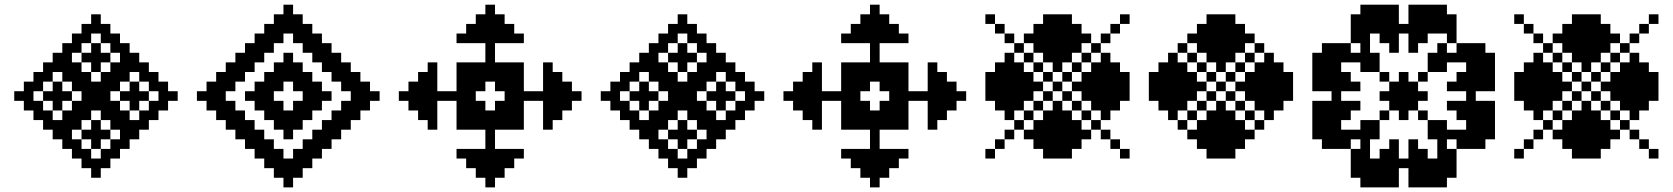

<svg xmlns="http://www.w3.org/2000/svg" viewBox="-20 -812 7248 832"><path d="M41.7 -416.7H83.3V-375H41.7ZM83.3 -458.3H125V-416.7H83.3ZM83.3 -416.7H125V-375H83.3ZM83.3 -375H125V-333.3H83.3ZM125 -500H166.7V-458.3H125ZM125 -458.3H166.7V-416.7H125ZM125 -375H166.7V-333.3H125ZM125 -333.3H166.7V-291.7H125ZM166.7 -541.7H208.3V-500H166.7ZM166.7 -500H208.3V-458.3H166.7ZM166.7 -416.7H208.3V-375H166.7ZM166.7 -333.3H208.3V-291.7H166.7ZM166.7 -291.7H208.3V-250H166.7ZM208.3 -583.3H250V-541.7H208.3ZM208.3 -541.7H250V-500H208.3ZM208.3 -458.3H250V-416.7H208.3ZM208.3 -375H250V-333.3H208.3ZM208.3 -291.7H250V-250H208.3ZM208.3 -250H250V-208.3H208.3ZM208.3 -416.7H250V-375H208.3ZM250 -625H291.7V-583.3H250ZM250 -583.3H291.7V-541.7H250ZM250 -500H291.7V-458.3H250ZM250 -250H291.7V-208.3H250ZM250 -208.3H291.7V-166.7H250ZM250 -416.7H291.7V-375H250ZM291.7 -666.7H333.3V-625H291.7ZM291.7 -625H333.3V-583.3H291.7ZM291.7 -541.7H333.3V-500H291.7ZM291.7 -458.3H333.3V-416.7H291.7ZM291.7 -375H333.3V-333.3H291.7ZM291.7 -291.7H333.3V-250H291.7ZM291.7 -208.3H333.3V-166.7H291.7ZM291.7 -166.7H333.3V-125H291.7ZM333.3 -708.3H375V-666.7H333.3ZM333.3 -666.7H375V-625H333.3ZM333.3 -583.3H375V-541.7H333.3ZM333.3 -416.7H375V-375H333.3ZM333.3 -333.3H375V-291.7H333.3ZM333.3 -250H375V-208.3H333.3ZM333.3 -166.7H375V-125H333.3ZM333.3 -125H375V-83.3H333.3ZM333.3 -500H375V-458.3H333.3ZM375 -750H416.7V-708.3H375ZM375 -708.3H416.7V-666.7H375ZM375 -625H416.7V-583.3H375ZM375 -541.7H416.7V-500H375ZM375 -458.3H416.7V-416.7H375ZM375 -375H416.7V-333.3H375ZM375 -291.7H416.7V-250H375ZM375 -208.3H416.7V-166.7H375ZM375 -125H416.7V-83.3H375ZM375 -83.3H416.7V-41.7H375ZM416.7 -666.7H458.3V-625H416.7ZM416.7 -583.3H458.3V-541.7H416.7ZM416.7 -500H458.3V-458.3H416.7ZM416.7 -458.3H458.3V-416.7H416.7ZM416.7 -416.7H458.3V-375H416.7ZM416.7 -375H458.3V-333.3H416.7ZM416.7 -333.3H458.3V-291.7H416.7ZM416.7 -250H458.3V-208.3H416.7ZM416.7 -166.7H458.3V-125H416.7ZM458.3 -666.7H500V-625H458.3ZM458.3 -625H500V-583.3H458.3ZM458.3 -541.7H500V-500H458.3ZM458.3 -458.3H500V-416.7H458.3ZM458.3 -375H500V-333.3H458.3ZM458.3 -291.7H500V-250H458.3ZM458.3 -208.3H500V-166.7H458.3ZM458.3 -166.7H500V-125H458.3ZM500 -625H541.7V-583.3H500ZM500 -583.3H541.7V-541.7H500ZM541.7 -541.7H583.3V-500H541.7ZM583.3 -541.7H625V-500H583.3ZM500 -500H541.7V-458.3H500ZM583.3 -500H625V-458.3H583.3ZM666.7 -458.3H708.3V-416.7H666.7ZM625 -458.3H666.7V-416.7H625ZM541.7 -458.3H583.3V-416.7H541.7ZM500 -416.7H541.7V-375H500ZM500 -333.3H541.7V-291.7H500ZM500 -250H541.7V-208.3H500ZM541.7 -375H583.3V-333.3H541.7ZM541.7 -291.7H583.3V-250H541.7ZM583.3 -416.7H625V-375H583.3ZM583.3 -333.3H625V-291.7H583.3ZM583.3 -291.7H625V-250H583.3ZM625 -375H666.7V-333.3H625ZM666.7 -416.7H708.3V-375H666.7ZM250 -541.7H291.7V-500H250ZM291.7 -500H333.3V-458.3H291.7ZM333.3 -458.3H375V-416.7H333.3ZM333.3 -375H375V-333.3H333.3ZM375 -416.7H416.7V-375H375ZM291.7 -333.3H333.3V-291.7H291.7ZM250 -291.7H291.7V-250H250ZM250 -333.3H291.7V-291.7H250ZM375 -583.3H416.7V-541.7H375ZM458.3 -500H500V-458.3H458.3ZM500 -541.7H541.7V-500H500ZM541.7 -583.3H583.3V-541.7H541.7ZM416.7 -708.3H458.3V-666.7H416.7ZM375 -250H416.7V-208.3H375ZM458.3 -333.3H500V-291.7H458.3ZM500 -291.7H541.7V-250H500ZM500 -208.3H541.7V-166.7H500ZM416.7 -125H458.3V-83.3H416.7ZM625 -333.3H666.7V-291.7H625ZM541.7 -416.7H583.3V-375H541.7ZM625 -500H666.7V-458.3H625ZM541.7 -250H583.3V-208.3H541.7ZM666.7 -375H708.3V-333.3H666.7ZM708.3 -416.7H750V-375H708.3Z M1041.7 -416.7H1083.3V-375H1041.7ZM1083.3 -458.3H1125V-416.7H1083.3ZM1125 -500H1166.7V-458.3H1125ZM1166.7 -541.7H1208.3V-500H1166.7ZM1208.3 -583.3H1250V-541.7H1208.3ZM1250 -541.7H1291.7V-500H1250ZM1291.7 -500H1333.3V-458.3H1291.7ZM1333.3 -458.3H1375V-416.7H1333.3ZM1375 -416.7H1416.7V-375H1375ZM1333.3 -375H1375V-333.3H1333.3ZM1291.7 -333.3H1333.3V-291.7H1291.7ZM1250 -291.7H1291.7V-250H1250ZM1208.3 -250H1250V-208.3H1208.3ZM1166.7 -291.7H1208.3V-250H1166.7ZM1125 -333.3H1166.7V-291.7H1125ZM1083.3 -375H1125V-333.3H1083.3ZM833.3 -416.7H875V-375H833.3ZM875 -458.3H916.7V-416.7H875ZM916.7 -500H958.3V-458.3H916.7ZM916.7 -333.3H958.3V-291.7H916.7ZM875 -375H916.7V-333.3H875ZM958.3 -541.7H1000V-500H958.3ZM1000 -583.3H1041.7V-541.7H1000ZM1041.7 -625H1083.3V-583.3H1041.7ZM1083.3 -666.7H1125V-625H1083.3ZM1125 -708.3H1166.7V-666.7H1125ZM1166.7 -750H1208.3V-708.3H1166.7ZM1208.3 -791.7H1250V-750H1208.3ZM958.3 -291.7H1000V-250H958.3ZM1000 -250H1041.7V-208.3H1000ZM1041.7 -208.3H1083.3V-166.7H1041.7ZM1083.3 -166.7H1125V-125H1083.3ZM1125 -125H1166.7V-83.3H1125ZM1166.7 -83.3H1208.3V-41.7H1166.7ZM1208.3 -41.7H1250V0H1208.3ZM1250 -83.3H1291.7V-41.7H1250ZM1291.7 -125H1333.3V-83.3H1291.7ZM1333.3 -166.7H1375V-125H1333.3ZM1375 -208.3H1416.7V-166.7H1375ZM1416.7 -250H1458.3V-208.3H1416.7ZM1458.3 -291.7H1500V-250H1458.3ZM1500 -333.3H1541.7V-291.7H1500ZM1541.7 -375H1583.3V-333.3H1541.7ZM1583.3 -416.7H1625V-375H1583.3ZM1458.3 -541.7H1500V-500H1458.3ZM1500 -500H1541.7V-458.3H1500ZM1541.7 -458.3H1583.3V-416.7H1541.7ZM1416.7 -583.3H1458.3V-541.7H1416.7ZM1375 -625H1416.7V-583.3H1375ZM1333.3 -666.7H1375V-625H1333.3ZM1291.7 -708.3H1333.3V-666.7H1291.7ZM1250 -750H1291.7V-708.3H1250ZM875 -416.7H916.7V-375H875ZM916.7 -375H958.3V-333.3H916.7ZM958.3 -333.3H1000V-291.7H958.3ZM1000 -291.7H1041.7V-250H1000ZM1041.7 -250H1083.3V-208.3H1041.7ZM1083.3 -208.3H1125V-166.7H1083.3ZM1125 -166.7H1166.7V-125H1125ZM1166.7 -125H1208.3V-83.3H1166.7ZM1208.3 -83.3H1250V-41.7H1208.3ZM1250 -125H1291.7V-83.3H1250ZM1291.7 -166.7H1333.3V-125H1291.7ZM1333.3 -208.3H1375V-166.7H1333.3ZM1375 -250H1416.7V-208.3H1375ZM1416.7 -291.7H1458.3V-250H1416.7ZM1458.3 -333.3H1500V-291.7H1458.3ZM1500 -375H1541.7V-333.3H1500ZM1541.7 -416.7H1583.3V-375H1541.7ZM1500 -458.3H1541.7V-416.7H1500ZM1458.3 -500H1500V-458.3H1458.3ZM1416.7 -541.7H1458.3V-500H1416.7ZM1375 -583.3H1416.7V-541.7H1375ZM1333.3 -625H1375V-583.3H1333.3ZM1291.7 -666.7H1333.3V-625H1291.7ZM1250 -708.3H1291.7V-666.7H1250ZM1208.3 -750H1250V-708.3H1208.3ZM1166.7 -708.3H1208.3V-666.7H1166.7ZM1125 -666.7H1166.7V-625H1125ZM1083.3 -625H1125V-583.3H1083.3ZM1041.7 -583.3H1083.3V-541.7H1041.7ZM1000 -541.7H1041.7V-500H1000ZM958.3 -500H1000V-458.3H958.3ZM916.7 -458.3H958.3V-416.7H916.7ZM1083.3 -416.7H1125V-375H1083.3ZM1125 -458.3H1166.7V-416.7H1125ZM1166.7 -500H1208.3V-458.3H1166.7ZM1208.3 -541.7H1250V-500H1208.3ZM1250 -500H1291.7V-458.3H1250ZM1291.7 -458.3H1333.3V-416.7H1291.7ZM1333.3 -416.7H1375V-375H1333.3ZM1291.7 -375H1333.3V-333.3H1291.7ZM1250 -333.3H1291.7V-291.7H1250ZM1208.3 -291.7H1250V-250H1208.3ZM1166.7 -333.3H1208.3V-291.7H1166.7ZM1125 -375H1166.7V-333.3H1125ZM1125 -416.7H1166.7V-375H1125ZM1166.7 -458.3H1208.3V-416.7H1166.7ZM1208.3 -500H1250V-458.3H1208.3ZM1250 -458.3H1291.7V-416.7H1250ZM1291.7 -416.7H1333.3V-375H1291.7ZM1250 -375H1291.7V-333.3H1250ZM1208.3 -333.3H1250V-291.7H1208.3ZM1166.7 -375H1208.3V-333.3H1166.7ZM1208.3 -125H1250V-83.3H1208.3ZM1166.7 -166.7H1208.3V-125H1166.7ZM1125 -208.3H1166.7V-166.7H1125ZM1083.3 -250H1125V-208.3H1083.3ZM1041.7 -291.7H1083.3V-250H1041.7ZM1000 -333.3H1041.7V-291.7H1000ZM958.3 -375H1000V-333.3H958.3ZM916.7 -416.7H958.3V-375H916.7ZM958.3 -458.3H1000V-416.7H958.3ZM1000 -500H1041.7V-458.3H1000ZM1041.7 -541.7H1083.3V-500H1041.7ZM1083.3 -583.3H1125V-541.7H1083.3ZM1125 -625H1166.7V-583.3H1125ZM1166.7 -666.7H1208.3V-625H1166.7ZM1208.3 -708.3H1250V-666.7H1208.3ZM1250 -666.7H1291.7V-625H1250ZM1291.7 -625H1333.3V-583.3H1291.7ZM1333.3 -583.3H1375V-541.7H1333.3ZM1375 -541.7H1416.7V-500H1375ZM1416.7 -500H1458.3V-458.3H1416.7ZM1458.3 -458.3H1500V-416.7H1458.3ZM1500 -416.7H1541.7V-375H1500ZM1458.3 -375H1500V-333.3H1458.3ZM1416.7 -333.3H1458.3V-291.7H1416.7ZM1375 -291.7H1416.7V-250H1375ZM1333.3 -250H1375V-208.3H1333.3ZM1291.7 -208.3H1333.3V-166.7H1291.7ZM1250 -166.7H1291.7V-125H1250Z M1708.3 -416.7H1750V-375H1708.3ZM1750 -458.3H1791.7V-416.7H1750ZM1750 -416.7H1791.7V-375H1750ZM1750 -375H1791.7V-333.3H1750ZM1791.7 -500H1833.3V-458.3H1791.7ZM1791.7 -458.3H1833.3V-416.7H1791.7ZM1791.7 -416.7H1833.3V-375H1791.7ZM1791.7 -375H1833.3V-333.3H1791.7ZM1791.7 -333.3H1833.3V-291.7H1791.7ZM1833.3 -541.7H1875V-500H1833.3ZM1833.3 -458.3H1875V-416.7H1833.3ZM1833.3 -416.7H1875V-375H1833.3ZM1833.3 -375H1875V-333.3H1833.3ZM1833.3 -333.3H1875V-291.7H1833.3ZM1833.3 -291.7H1875V-250H1833.3ZM1833.3 -500H1875V-458.3H1833.3ZM1875 -416.7H1916.7V-375H1875ZM1916.7 -416.7H1958.3V-375H1916.7ZM1958.3 -416.7H2000V-375H1958.3ZM1958.3 -458.3H2000V-416.7H1958.3ZM1958.3 -500H2000V-458.3H1958.3ZM1958.3 -541.7H2000V-500H1958.3ZM2000 -541.7H2041.7V-500H2000ZM2041.7 -541.7H2083.3V-500H2041.7ZM2083.3 -541.7H2125V-500H2083.3ZM2125 -541.7H2166.7V-500H2125ZM2166.7 -541.7H2208.3V-500H2166.7ZM1958.3 -375H2000V-333.3H1958.3ZM1958.3 -333.3H2000V-291.7H1958.3ZM1958.3 -291.7H2000V-250H1958.3ZM2000 -291.7H2041.7V-250H2000ZM2041.7 -291.7H2083.3V-250H2041.7ZM2083.3 -291.7H2125V-250H2083.3ZM2125 -291.7H2166.7V-250H2125ZM2166.7 -291.7H2208.3V-250H2166.7ZM2208.3 -291.7H2250V-250H2208.3ZM2208.3 -333.3H2250V-291.7H2208.3ZM2166.7 -375H2208.3V-333.3H2166.7ZM2166.7 -416.7H2208.3V-375H2166.7ZM2166.7 -458.3H2208.3V-416.7H2166.7ZM2166.7 -500H2208.3V-458.3H2166.7ZM2208.3 -541.7H2250V-500H2208.3ZM2208.3 -500H2250V-458.3H2208.3ZM2208.3 -458.3H2250V-416.7H2208.3ZM2208.3 -416.7H2250V-375H2208.3ZM2208.3 -375H2250V-333.3H2208.3ZM2166.7 -333.3H2208.3V-291.7H2166.7ZM2125 -333.3H2166.7V-291.7H2125ZM2083.3 -333.3H2125V-291.7H2083.3ZM2041.7 -333.3H2083.3V-291.7H2041.7ZM2000 -333.3H2041.7V-291.7H2000ZM2000 -375H2041.7V-333.3H2000ZM2000 -416.7H2041.7V-375H2000ZM2000 -500H2041.7V-458.3H2000ZM2041.7 -500H2083.3V-458.3H2041.7ZM2083.3 -500H2125V-458.3H2083.3ZM2125 -500H2166.7V-458.3H2125ZM2125 -458.3H2166.7V-416.7H2125ZM2000 -458.3H2041.7V-416.7H2000ZM2041.7 -458.3H2083.3V-416.7H2041.7ZM2041.7 -375H2083.3V-333.3H2041.7ZM2125 -375H2166.7V-333.3H2125ZM2500 -416.7V-375H2458.3V-416.7ZM2458.3 -458.3V-416.7H2416.7V-458.3ZM2458.3 -416.7V-375H2416.7V-416.7ZM2458.3 -375V-333.3H2416.7V-375ZM2416.7 -500V-458.3H2375V-500ZM2416.7 -458.3V-416.7H2375V-458.3ZM2416.7 -416.7V-375H2375V-416.7ZM2416.7 -375V-333.3H2375V-375ZM2416.7 -333.3V-291.7H2375V-333.3ZM2375 -541.7V-500H2333.3V-541.7ZM2375 -458.3V-416.7H2333.3V-458.3ZM2375 -416.7V-375H2333.3V-416.7ZM2375 -375V-333.3H2333.3V-375ZM2375 -333.3V-291.7H2333.3V-333.3ZM2375 -291.7V-250H2333.3V-291.7ZM2375 -500V-458.3H2333.3V-500ZM2333.3 -416.7V-375H2291.7V-416.7ZM2291.7 -416.7V-375H2250V-416.7ZM2125 0H2083.3V-41.7H2125ZM2166.7 -41.7H2125V-83.3H2166.7ZM2125 -41.7H2083.3V-83.3H2125ZM2083.3 -41.7H2041.7V-83.3H2083.3ZM2208.3 -83.3H2166.7V-125H2208.3ZM2166.7 -83.3H2125V-125H2166.7ZM2125 -83.3H2083.3V-125H2125ZM2083.3 -83.3H2041.7V-125H2083.3ZM2041.7 -83.3H2000V-125H2041.7ZM2250 -125H2208.3V-166.7H2250ZM2166.7 -125H2125V-166.7H2166.7ZM2125 -125H2083.3V-166.7H2125ZM2083.3 -125H2041.7V-166.7H2083.3ZM2041.7 -125H2000V-166.7H2041.7ZM2000 -125H1958.3V-166.7H2000ZM2208.3 -125H2166.7V-166.7H2208.3ZM2125 -166.7H2083.3V-208.3H2125ZM2125 -208.3H2083.3V-250H2125ZM2125 -791.7V-750H2083.3V-791.7ZM2166.7 -750V-708.3H2125V-750ZM2125 -750V-708.3H2083.3V-750ZM2083.3 -750V-708.3H2041.7V-750ZM2208.3 -708.3V-666.7H2166.7V-708.3ZM2166.7 -708.3V-666.7H2125V-708.3ZM2125 -708.3V-666.7H2083.3V-708.3ZM2083.3 -708.3V-666.7H2041.7V-708.3ZM2041.7 -708.3V-666.7H2000V-708.3ZM2250 -666.7V-625H2208.3V-666.7ZM2166.7 -666.7V-625H2125V-666.7ZM2125 -666.7V-625H2083.3V-666.7ZM2083.3 -666.7V-625H2041.7V-666.7ZM2041.7 -666.7V-625H2000V-666.7ZM2000 -666.7V-625H1958.3V-666.7ZM2208.3 -666.7V-625H2166.7V-666.7ZM2125 -625V-583.3H2083.3V-625ZM2125 -583.3V-541.7H2083.3V-583.3Z M2583.3 -416.7H2625V-375H2583.3ZM2625 -458.3H2666.7V-416.7H2625ZM2625 -416.7H2666.7V-375H2625ZM2625 -375H2666.7V-333.3H2625ZM2666.7 -500H2708.3V-458.3H2666.7ZM2666.7 -458.3H2708.3V-416.7H2666.7ZM2666.7 -375H2708.3V-333.3H2666.7ZM2666.7 -333.3H2708.3V-291.7H2666.7ZM2708.3 -541.7H2750V-500H2708.3ZM2708.3 -500H2750V-458.3H2708.3ZM2708.3 -416.7H2750V-375H2708.3ZM2708.3 -333.3H2750V-291.7H2708.3ZM2708.3 -291.7H2750V-250H2708.3ZM2750 -583.3H2791.7V-541.7H2750ZM2750 -541.7H2791.7V-500H2750ZM2750 -458.3H2791.7V-416.7H2750ZM2750 -375H2791.7V-333.3H2750ZM2750 -291.7H2791.7V-250H2750ZM2750 -250H2791.7V-208.3H2750ZM2750 -416.7H2791.7V-375H2750ZM2791.7 -625H2833.3V-583.3H2791.7ZM2791.7 -583.3H2833.3V-541.7H2791.7ZM2791.7 -500H2833.3V-458.3H2791.7ZM2791.7 -250H2833.3V-208.3H2791.7ZM2791.7 -208.3H2833.3V-166.7H2791.7ZM2791.7 -416.7H2833.3V-375H2791.7ZM2833.3 -666.7H2875V-625H2833.3ZM2833.3 -625H2875V-583.3H2833.3ZM2833.3 -541.7H2875V-500H2833.3ZM2833.3 -458.3H2875V-416.7H2833.3ZM2833.3 -375H2875V-333.3H2833.3ZM2833.3 -291.7H2875V-250H2833.3ZM2833.3 -208.3H2875V-166.7H2833.3ZM2833.3 -166.7H2875V-125H2833.3ZM2875 -708.3H2916.7V-666.7H2875ZM2875 -666.7H2916.7V-625H2875ZM2875 -583.3H2916.7V-541.7H2875ZM2875 -416.7H2916.7V-375H2875ZM2875 -333.3H2916.7V-291.7H2875ZM2875 -250H2916.7V-208.3H2875ZM2875 -166.7H2916.7V-125H2875ZM2875 -125H2916.7V-83.3H2875ZM2875 -500H2916.7V-458.3H2875ZM2916.7 -750H2958.3V-708.3H2916.7ZM2916.7 -708.3H2958.3V-666.7H2916.7ZM2916.7 -625H2958.3V-583.3H2916.7ZM2916.7 -541.7H2958.3V-500H2916.7ZM2916.7 -458.3H2958.3V-416.7H2916.7ZM2916.7 -375H2958.3V-333.3H2916.7ZM2916.7 -291.7H2958.3V-250H2916.7ZM2916.7 -208.3H2958.3V-166.7H2916.7ZM2916.7 -125H2958.3V-83.3H2916.7ZM2916.7 -83.3H2958.3V-41.7H2916.7ZM2958.3 -666.7H3000V-625H2958.3ZM2958.3 -583.3H3000V-541.7H2958.3ZM2958.3 -500H3000V-458.3H2958.3ZM2958.3 -458.3H3000V-416.7H2958.3ZM2958.3 -416.7H3000V-375H2958.3ZM2958.3 -375H3000V-333.3H2958.3ZM2958.3 -333.3H3000V-291.7H2958.3ZM2958.3 -250H3000V-208.3H2958.3ZM2958.3 -166.7H3000V-125H2958.3ZM3000 -666.7H3041.7V-625H3000ZM3000 -625H3041.7V-583.3H3000ZM3000 -541.7H3041.7V-500H3000ZM3000 -458.3H3041.7V-416.7H3000ZM3000 -375H3041.7V-333.3H3000ZM3000 -291.7H3041.7V-250H3000ZM3000 -208.3H3041.7V-166.7H3000ZM3000 -166.7H3041.7V-125H3000ZM3041.7 -625H3083.3V-583.3H3041.7ZM3041.7 -583.3H3083.3V-541.7H3041.7ZM3083.3 -541.7H3125V-500H3083.3ZM3125 -541.7H3166.7V-500H3125ZM3041.7 -500H3083.3V-458.3H3041.7ZM3125 -500H3166.7V-458.3H3125ZM3208.3 -458.3H3250V-416.7H3208.3ZM3166.7 -458.3H3208.3V-416.7H3166.7ZM3083.3 -458.3H3125V-416.7H3083.3ZM3041.7 -416.7H3083.3V-375H3041.7ZM3041.7 -333.3H3083.3V-291.7H3041.7ZM3041.7 -250H3083.3V-208.3H3041.7ZM3083.3 -375H3125V-333.3H3083.3ZM3083.3 -291.7H3125V-250H3083.3ZM3125 -416.7H3166.7V-375H3125ZM3125 -333.3H3166.7V-291.7H3125ZM3125 -291.7H3166.7V-250H3125ZM3166.7 -375H3208.3V-333.3H3166.7ZM3208.3 -416.7H3250V-375H3208.3ZM2791.7 -541.7H2833.3V-500H2791.7ZM2833.3 -500H2875V-458.3H2833.3ZM2875 -458.3H2916.7V-416.7H2875ZM2875 -375H2916.7V-333.3H2875ZM2916.7 -416.7H2958.3V-375H2916.7ZM2833.3 -333.3H2875V-291.7H2833.3ZM2791.7 -291.7H2833.3V-250H2791.7ZM2791.7 -333.3H2833.3V-291.7H2791.7ZM2916.7 -583.3H2958.3V-541.7H2916.7ZM3000 -500H3041.7V-458.3H3000ZM3041.7 -541.7H3083.3V-500H3041.7ZM3083.3 -583.3H3125V-541.7H3083.3ZM2958.3 -708.3H3000V-666.7H2958.3ZM2916.7 -250H2958.3V-208.3H2916.7ZM3000 -333.3H3041.7V-291.7H3000ZM3041.7 -291.7H3083.3V-250H3041.7ZM3041.7 -208.3H3083.3V-166.7H3041.7ZM2958.3 -125H3000V-83.3H2958.3ZM3166.7 -333.3H3208.3V-291.7H3166.7ZM3083.3 -416.7H3125V-375H3083.3ZM3166.7 -500H3208.3V-458.3H3166.7ZM3083.3 -250H3125V-208.3H3083.3ZM3208.3 -375H3250V-333.3H3208.3ZM3250 -416.7H3291.7V-375H3250Z M3375 -416.7H3416.7V-375H3375ZM3416.7 -458.3H3458.3V-416.7H3416.7ZM3416.7 -416.7H3458.3V-375H3416.7ZM3416.7 -375H3458.3V-333.3H3416.7ZM3458.3 -500H3500V-458.3H3458.3ZM3458.3 -458.3H3500V-416.7H3458.3ZM3458.3 -416.7H3500V-375H3458.3ZM3458.3 -375H3500V-333.3H3458.3ZM3458.3 -333.3H3500V-291.7H3458.3ZM3500 -541.7H3541.7V-500H3500ZM3500 -458.3H3541.7V-416.7H3500ZM3500 -416.7H3541.7V-375H3500ZM3500 -375H3541.7V-333.3H3500ZM3500 -333.3H3541.7V-291.7H3500ZM3500 -291.7H3541.7V-250H3500ZM3500 -500H3541.7V-458.3H3500ZM3541.7 -416.7H3583.3V-375H3541.7ZM3583.3 -416.7H3625V-375H3583.3ZM3625 -416.7H3666.7V-375H3625ZM3625 -458.3H3666.7V-416.7H3625ZM3625 -500H3666.7V-458.3H3625ZM3625 -541.7H3666.7V-500H3625ZM3666.7 -541.7H3708.3V-500H3666.7ZM3708.3 -541.7H3750V-500H3708.3ZM3750 -541.7H3791.7V-500H3750ZM3791.7 -541.7H3833.3V-500H3791.7ZM3833.3 -541.7H3875V-500H3833.3ZM3625 -375H3666.7V-333.3H3625ZM3625 -333.3H3666.7V-291.7H3625ZM3625 -291.7H3666.7V-250H3625ZM3666.7 -291.7H3708.3V-250H3666.7ZM3708.3 -291.7H3750V-250H3708.3ZM3750 -291.7H3791.7V-250H3750ZM3791.7 -291.7H3833.3V-250H3791.7ZM3833.3 -291.7H3875V-250H3833.3ZM3875 -291.7H3916.7V-250H3875ZM3875 -333.3H3916.7V-291.7H3875ZM3833.3 -375H3875V-333.3H3833.3ZM3833.3 -416.7H3875V-375H3833.3ZM3833.3 -458.3H3875V-416.7H3833.3ZM3833.3 -500H3875V-458.3H3833.3ZM3875 -541.7H3916.7V-500H3875ZM3875 -500H3916.7V-458.3H3875ZM3875 -458.3H3916.7V-416.7H3875ZM3875 -416.7H3916.7V-375H3875ZM3875 -375H3916.7V-333.3H3875ZM3833.3 -333.3H3875V-291.7H3833.3ZM3791.7 -333.3H3833.3V-291.7H3791.7ZM3750 -333.3H3791.7V-291.7H3750ZM3708.3 -333.3H3750V-291.7H3708.3ZM3666.7 -333.3H3708.3V-291.7H3666.7ZM3666.7 -375H3708.3V-333.3H3666.7ZM3666.7 -416.7H3708.3V-375H3666.7ZM3666.7 -500H3708.3V-458.3H3666.7ZM3708.3 -500H3750V-458.3H3708.3ZM3750 -500H3791.7V-458.3H3750ZM3791.7 -500H3833.3V-458.3H3791.7ZM3791.7 -458.3H3833.3V-416.7H3791.7ZM3666.7 -458.3H3708.3V-416.7H3666.7ZM3708.3 -458.3H3750V-416.7H3708.3ZM3708.3 -375H3750V-333.3H3708.3ZM3791.7 -375H3833.3V-333.3H3791.7ZM4166.7 -416.7V-375H4125V-416.7ZM4125 -458.3V-416.7H4083.3V-458.3ZM4125 -416.7V-375H4083.3V-416.7ZM4125 -375V-333.3H4083.3V-375ZM4083.3 -500V-458.3H4041.7V-500ZM4083.3 -458.3V-416.7H4041.7V-458.3ZM4083.3 -416.7V-375H4041.7V-416.7ZM4083.3 -375V-333.3H4041.7V-375ZM4083.3 -333.3V-291.7H4041.7V-333.3ZM4041.7 -541.7V-500H4000V-541.7ZM4041.7 -458.3V-416.7H4000V-458.3ZM4041.7 -416.7V-375H4000V-416.7ZM4041.7 -375V-333.3H4000V-375ZM4041.7 -333.3V-291.7H4000V-333.3ZM4041.7 -291.7V-250H4000V-291.7ZM4041.7 -500V-458.3H4000V-500ZM4000 -416.7V-375H3958.3V-416.7ZM3958.3 -416.7V-375H3916.7V-416.7ZM3791.7 0H3750V-41.7H3791.7ZM3833.3 -41.7H3791.7V-83.3H3833.3ZM3791.7 -41.7H3750V-83.3H3791.7ZM3750 -41.7H3708.3V-83.3H3750ZM3875 -83.3H3833.3V-125H3875ZM3833.3 -83.3H3791.7V-125H3833.3ZM3791.7 -83.3H3750V-125H3791.7ZM3750 -83.3H3708.3V-125H3750ZM3708.3 -83.3H3666.7V-125H3708.3ZM3916.7 -125H3875V-166.7H3916.7ZM3833.3 -125H3791.7V-166.7H3833.3ZM3791.7 -125H3750V-166.7H3791.7ZM3750 -125H3708.3V-166.7H3750ZM3708.3 -125H3666.7V-166.7H3708.3ZM3666.7 -125H3625V-166.7H3666.7ZM3875 -125H3833.3V-166.7H3875ZM3791.7 -166.7H3750V-208.3H3791.7ZM3791.7 -208.3H3750V-250H3791.7ZM3791.7 -791.7V-750H3750V-791.7ZM3833.3 -750V-708.3H3791.7V-750ZM3791.7 -750V-708.3H3750V-750ZM3750 -750V-708.3H3708.3V-750ZM3875 -708.3V-666.7H3833.3V-708.3ZM3833.3 -708.3V-666.7H3791.7V-708.3ZM3791.7 -708.3V-666.7H3750V-708.3ZM3750 -708.3V-666.7H3708.3V-708.3ZM3708.3 -708.3V-666.7H3666.7V-708.3ZM3916.7 -666.7V-625H3875V-666.7ZM3833.3 -666.7V-625H3791.7V-666.7ZM3791.7 -666.7V-625H3750V-666.7ZM3750 -666.7V-625H3708.3V-666.7ZM3708.3 -666.7V-625H3666.7V-666.7ZM3666.7 -666.7V-625H3625V-666.7ZM3875 -666.7V-625H3833.3V-666.7ZM3791.7 -625V-583.3H3750V-625ZM3791.7 -583.3V-541.7H3750V-583.3Z M4250 -500H4291.7V-458.3H4250ZM4250 -458.3H4291.7V-416.7H4250ZM4250 -416.7H4291.7V-375H4250ZM4291.7 -541.7H4333.3V-500H4291.7ZM4291.7 -500H4333.3V-458.3H4291.7ZM4291.7 -458.3H4333.3V-416.7H4291.7ZM4291.7 -416.7H4333.3V-375H4291.7ZM4291.7 -375H4333.3V-333.3H4291.7ZM4333.3 -541.7H4375V-500H4333.3ZM4333.3 -500H4375V-458.3H4333.3ZM4333.3 -458.3H4375V-416.7H4333.3ZM4333.3 -416.7H4375V-375H4333.3ZM4333.3 -333.3H4375V-291.7H4333.3ZM4375 -500H4416.7V-458.3H4375ZM4375 -458.3H4416.7V-416.7H4375ZM4375 -375H4416.7V-333.3H4375ZM4375 -291.7H4416.7V-250H4375ZM4416.7 -500H4458.3V-458.3H4416.7ZM4416.7 -333.3H4458.3V-291.7H4416.7ZM4416.7 -250H4458.3V-208.3H4416.7ZM4458.3 -708.3H4500V-666.7H4458.3ZM4458.3 -458.3H4500V-416.7H4458.3ZM4458.3 -375H4500V-333.3H4458.3ZM4458.3 -291.7H4500V-250H4458.3ZM4458.3 -250H4500V-208.3H4458.3ZM4458.3 -208.3H4500V-166.7H4458.3ZM4458.3 -666.7H4500V-625H4458.3ZM4500 -750H4541.7V-708.3H4500ZM4500 -708.3H4541.7V-666.7H4500ZM4500 -625H4541.7V-583.3H4500ZM4500 -416.7H4541.7V-375H4500ZM4500 -333.3H4541.7V-291.7H4500ZM4500 -291.7H4541.7V-250H4500ZM4500 -250H4541.7V-208.3H4500ZM4500 -208.3H4541.7V-166.7H4500ZM4500 -166.7H4541.7V-125H4500ZM4500 -666.7H4541.7V-625H4500ZM4541.7 -750H4583.3V-708.3H4541.7ZM4541.7 -708.3H4583.3V-666.7H4541.7ZM4541.7 -666.7H4583.3V-625H4541.7ZM4541.7 -625H4583.3V-583.3H4541.7ZM4541.7 -583.3H4583.3V-541.7H4541.7ZM4541.7 -458.3H4583.3V-416.7H4541.7ZM4541.7 -375H4583.3V-333.3H4541.7ZM4541.7 -333.3H4583.3V-291.7H4541.7ZM4541.7 -291.7H4583.3V-250H4541.7ZM4541.7 -250H4583.3V-208.3H4541.7ZM4541.7 -208.3H4583.3V-166.7H4541.7ZM4541.7 -166.7H4583.3V-125H4541.7ZM4416.7 -416.7H4458.3V-375H4416.7ZM4500 -500H4541.7V-458.3H4500ZM4541.7 -541.7H4583.3V-500H4541.7ZM4500 -583.3H4541.7V-541.7H4500ZM4458.3 -541.7H4500V-500H4458.3ZM4458.3 -625H4500V-583.3H4458.3ZM4416.7 -666.7H4458.3V-625H4416.7ZM4375 -541.7H4416.7V-500H4375ZM4416.7 -583.3H4458.3V-541.7H4416.7ZM4333.3 -583.3H4375V-541.7H4333.3ZM4375 -625H4416.7V-583.3H4375ZM4333.3 -375H4375V-333.3H4333.3ZM4375 -416.7H4416.7V-375H4375ZM4416.7 -458.3H4458.3V-416.7H4416.7ZM4583.3 -750H4625V-708.3H4583.3ZM4583.3 -708.3H4625V-666.7H4583.3ZM4583.3 -666.7H4625V-625H4583.3ZM4583.3 -625H4625V-583.3H4583.3ZM4583.3 -583.3H4625V-541.7H4583.3ZM4583.3 -500H4625V-458.3H4583.3ZM4583.3 -416.7H4625V-375H4583.3ZM4583.3 -333.3H4625V-291.7H4583.3ZM4583.3 -291.7H4625V-250H4583.3ZM4583.3 -250H4625V-208.3H4583.3ZM4583.3 -208.3H4625V-166.7H4583.3ZM4583.3 -166.7H4625V-125H4583.3ZM4625 -208.3H4666.7V-166.7H4625ZM4625 -250H4666.7V-208.3H4625ZM4625 -291.7H4666.7V-250H4625ZM4625 -375H4666.7V-333.3H4625ZM4666.7 -416.7H4708.3V-375H4666.7ZM4625 -458.3H4666.7V-416.7H4625ZM4625 -541.7H4666.7V-500H4625ZM4625 -625H4666.7V-583.3H4625ZM4625 -666.7H4666.7V-625H4625ZM4625 -708.3H4666.7V-666.7H4625ZM4666.7 -666.7H4708.3V-625H4666.7ZM4666.7 -583.3H4708.3V-541.7H4666.7ZM4666.7 -500H4708.3V-458.3H4666.7ZM4666.7 -333.3H4708.3V-291.7H4666.7ZM4666.7 -250H4708.3V-208.3H4666.7ZM4708.3 -375H4750V-333.3H4708.3ZM4708.3 -458.3H4750V-416.7H4708.3ZM4750 -333.3H4791.7V-291.7H4750ZM4708.3 -541.7H4750V-500H4708.3ZM4708.3 -625H4750V-583.3H4708.3ZM4750 -500H4791.7V-458.3H4750ZM4750 -458.3H4791.7V-416.7H4750ZM4750 -416.7H4791.7V-375H4750ZM4791.7 -375H4833.3V-333.3H4791.7ZM4791.7 -416.7H4833.3V-375H4791.7ZM4791.7 -458.3H4833.3V-416.7H4791.7ZM4791.7 -500H4833.3V-458.3H4791.7ZM4833.3 -458.3H4875V-416.7H4833.3ZM4833.3 -416.7H4875V-375H4833.3ZM4708.3 -500H4750V-458.3H4708.3ZM4708.3 -416.7H4750V-375H4708.3ZM4666.7 -458.3H4708.3V-416.7H4666.7ZM4750 -375H4791.7V-333.3H4750ZM4750 -541.7H4791.7V-500H4750ZM4833.3 -500H4875V-458.3H4833.3ZM4791.7 -541.7H4833.3V-500H4791.7ZM4750 -583.3H4791.7V-541.7H4750ZM4708.3 -291.7H4750V-250H4708.3ZM4750 -666.7H4791.7V-625H4750ZM4333.3 -666.7H4375V-625H4333.3ZM4333.3 -250H4375V-208.3H4333.3ZM4750 -250H4791.7V-208.3H4750ZM4791.7 -208.3H4833.3V-166.7H4791.7ZM4291.7 -208.3H4333.3V-166.7H4291.7ZM4291.7 -708.3H4333.3V-666.7H4291.7ZM4791.7 -708.3H4833.3V-666.7H4791.7ZM4833.3 -166.7H4875V-125H4833.3ZM4250 -166.7H4291.7V-125H4250ZM4250 -750H4291.7V-708.3H4250ZM4833.3 -750H4875V-708.3H4833.3Z M4958.3 -500H5000V-458.3H4958.3ZM4958.3 -458.3H5000V-416.7H4958.3ZM4958.3 -416.7H5000V-375H4958.3ZM5000 -541.7H5041.7V-500H5000ZM5000 -500H5041.7V-458.3H5000ZM5000 -458.3H5041.7V-416.7H5000ZM5000 -416.7H5041.7V-375H5000ZM5000 -375H5041.7V-333.3H5000ZM5041.7 -541.7H5083.3V-500H5041.7ZM5041.7 -500H5083.3V-458.3H5041.7ZM5041.7 -458.3H5083.3V-416.7H5041.7ZM5041.7 -416.7H5083.3V-375H5041.7ZM5041.7 -333.3H5083.3V-291.7H5041.7ZM5083.3 -500H5125V-458.3H5083.3ZM5083.3 -458.3H5125V-416.7H5083.3ZM5083.3 -375H5125V-333.3H5083.3ZM5083.3 -291.7H5125V-250H5083.3ZM5125 -500H5166.7V-458.3H5125ZM5125 -333.3H5166.7V-291.7H5125ZM5125 -250H5166.7V-208.3H5125ZM5166.7 -708.3H5208.3V-666.7H5166.7ZM5166.7 -458.3H5208.3V-416.7H5166.7ZM5166.7 -375H5208.3V-333.3H5166.7ZM5166.7 -291.7H5208.3V-250H5166.7ZM5166.7 -250H5208.3V-208.3H5166.7ZM5166.7 -208.3H5208.3V-166.7H5166.7ZM5166.7 -666.7H5208.3V-625H5166.7ZM5208.3 -750H5250V-708.3H5208.3ZM5208.3 -708.3H5250V-666.7H5208.3ZM5208.3 -625H5250V-583.3H5208.3ZM5208.3 -416.7H5250V-375H5208.3ZM5208.3 -333.3H5250V-291.7H5208.3ZM5208.3 -291.7H5250V-250H5208.3ZM5208.3 -250H5250V-208.3H5208.3ZM5208.3 -208.3H5250V-166.7H5208.3ZM5208.3 -166.7H5250V-125H5208.3ZM5208.3 -666.7H5250V-625H5208.3ZM5250 -750H5291.7V-708.3H5250ZM5250 -708.3H5291.7V-666.7H5250ZM5250 -666.7H5291.7V-625H5250ZM5250 -625H5291.7V-583.3H5250ZM5250 -583.3H5291.7V-541.7H5250ZM5250 -458.3H5291.7V-416.7H5250ZM5250 -375H5291.7V-333.3H5250ZM5250 -333.3H5291.7V-291.7H5250ZM5250 -291.7H5291.7V-250H5250ZM5250 -250H5291.7V-208.3H5250ZM5250 -208.3H5291.7V-166.7H5250ZM5250 -166.7H5291.7V-125H5250ZM5125 -416.7H5166.7V-375H5125ZM5208.3 -500H5250V-458.3H5208.3ZM5250 -541.7H5291.7V-500H5250ZM5208.3 -583.3H5250V-541.7H5208.3ZM5166.7 -541.7H5208.3V-500H5166.7ZM5166.7 -625H5208.3V-583.3H5166.7ZM5125 -666.7H5166.7V-625H5125ZM5083.3 -541.7H5125V-500H5083.3ZM5125 -583.3H5166.7V-541.7H5125ZM5041.7 -583.3H5083.3V-541.7H5041.7ZM5083.3 -625H5125V-583.3H5083.3ZM5041.7 -375H5083.3V-333.3H5041.7ZM5083.3 -416.7H5125V-375H5083.3ZM5125 -458.3H5166.7V-416.7H5125ZM5291.7 -750H5333.3V-708.3H5291.7ZM5291.7 -708.3H5333.3V-666.7H5291.7ZM5291.7 -666.7H5333.3V-625H5291.7ZM5291.7 -625H5333.3V-583.3H5291.7ZM5291.7 -583.3H5333.3V-541.7H5291.7ZM5291.7 -500H5333.3V-458.3H5291.7ZM5291.7 -416.7H5333.3V-375H5291.7ZM5291.7 -333.3H5333.3V-291.7H5291.7ZM5291.7 -291.7H5333.3V-250H5291.7ZM5291.7 -250H5333.3V-208.3H5291.7ZM5291.7 -208.3H5333.3V-166.7H5291.7ZM5291.7 -166.7H5333.3V-125H5291.7ZM5333.3 -208.3H5375V-166.7H5333.3ZM5333.3 -250H5375V-208.3H5333.3ZM5333.3 -291.7H5375V-250H5333.3ZM5333.3 -375H5375V-333.3H5333.3ZM5375 -416.7H5416.7V-375H5375ZM5333.3 -458.3H5375V-416.7H5333.3ZM5333.3 -541.7H5375V-500H5333.3ZM5333.3 -625H5375V-583.3H5333.3ZM5333.3 -666.7H5375V-625H5333.3ZM5333.3 -708.3H5375V-666.7H5333.3ZM5375 -666.7H5416.7V-625H5375ZM5375 -583.3H5416.7V-541.7H5375ZM5375 -500H5416.7V-458.3H5375ZM5375 -333.3H5416.7V-291.7H5375ZM5375 -250H5416.7V-208.3H5375ZM5416.7 -375H5458.3V-333.3H5416.7ZM5416.7 -458.3H5458.3V-416.7H5416.7ZM5458.3 -333.3H5500V-291.7H5458.3ZM5416.7 -541.7H5458.3V-500H5416.7ZM5416.7 -625H5458.3V-583.3H5416.7ZM5458.3 -500H5500V-458.3H5458.3ZM5458.3 -458.3H5500V-416.7H5458.3ZM5458.3 -416.7H5500V-375H5458.3ZM5500 -375H5541.7V-333.3H5500ZM5500 -416.7H5541.7V-375H5500ZM5500 -458.3H5541.7V-416.7H5500ZM5500 -500H5541.7V-458.3H5500ZM5541.7 -458.3H5583.3V-416.7H5541.7ZM5541.7 -416.7H5583.3V-375H5541.7ZM5416.7 -500H5458.3V-458.3H5416.7ZM5416.7 -416.7H5458.3V-375H5416.7ZM5375 -458.3H5416.7V-416.7H5375ZM5458.3 -375H5500V-333.3H5458.3ZM5458.3 -541.7H5500V-500H5458.3ZM5541.7 -500H5583.3V-458.3H5541.7ZM5500 -541.7H5541.7V-500H5500ZM5458.3 -583.3H5500V-541.7H5458.3ZM5416.7 -291.7H5458.3V-250H5416.7Z M5875 -791.7H5916.7V-750H5875ZM5916.7 -791.7H5958.3V-750H5916.7ZM5958.3 -791.7H6000V-750H5958.3ZM6000 -791.7H6041.7V-750H6000ZM5833.3 -750H5875V-708.3H5833.3ZM5875 -750H5916.7V-708.3H5875ZM5916.7 -750H5958.3V-708.3H5916.7ZM5958.3 -750H6000V-708.3H5958.3ZM6000 -750H6041.7V-708.3H6000ZM6083.3 -750H6125V-708.3H6083.3ZM6125 -750H6166.7V-708.3H6125ZM6166.7 -750H6208.3V-708.3H6166.7ZM6208.3 -750H6250V-708.3H6208.3ZM6083.3 -791.7H6125V-750H6083.3ZM6125 -791.7H6166.7V-750H6125ZM6166.7 -791.7H6208.3V-750H6166.7ZM6208.3 -791.7H6250V-750H6208.3ZM6250 -750H6291.7V-708.3H6250ZM6250 -708.3H6291.7V-666.7H6250ZM6250 -666.7H6291.7V-625H6250ZM5833.3 -708.3H5875V-666.7H5833.3ZM5833.3 -666.7H5875V-625H5833.3ZM6041.7 -708.3H6083.3V-666.7H6041.7ZM6000 -708.3H6041.7V-666.7H6000ZM5958.3 -708.3H6000V-666.7H5958.3ZM5916.7 -708.3H5958.3V-666.7H5916.7ZM5875 -708.3H5916.7V-666.7H5875ZM6083.3 -708.3H6125V-666.7H6083.3ZM6125 -708.3H6166.7V-666.7H6125ZM6166.7 -708.3H6208.3V-666.7H6166.7ZM6208.3 -708.3H6250V-666.7H6208.3ZM6000 -666.7H6041.7V-625H6000ZM6000 -625H6041.7V-583.3H6000ZM5958.3 -666.7H6000V-625H5958.3ZM6083.3 -625H6125V-583.3H6083.3ZM6083.3 -666.7H6125V-625H6083.3ZM6125 -666.7H6166.7V-625H6125ZM5791.7 -625H5833.3V-583.3H5791.7ZM5750 -625H5791.7V-583.3H5750ZM5708.3 -625H5750V-583.3H5708.3ZM5791.7 -583.3H5833.3V-541.7H5791.7ZM5750 -583.3H5791.7V-541.7H5750ZM5708.3 -583.3H5750V-541.7H5708.3ZM5666.7 -583.3H5708.3V-541.7H5666.7ZM5750 -541.7H5791.7V-500H5750ZM5708.3 -541.7H5750V-500H5708.3ZM5666.7 -541.7H5708.3V-500H5666.7ZM5666.7 -500H5708.3V-458.3H5666.7ZM5708.3 -500H5750V-458.3H5708.3ZM5750 -500H5791.7V-458.3H5750ZM5666.7 -458.3H5708.3V-416.7H5666.7ZM5708.3 -458.3H5750V-416.7H5708.3ZM5708.3 -375H5750V-333.3H5708.3ZM5666.7 -375H5708.3V-333.3H5666.7ZM5708.3 -333.3H5750V-291.7H5708.3ZM5666.7 -333.3H5708.3V-291.7H5666.7ZM5666.7 -291.7H5708.3V-250H5666.7ZM5708.3 -291.7H5750V-250H5708.3ZM5750 -416.7H5791.7V-375H5750ZM5750 -458.3H5791.7V-416.7H5750ZM5750 -333.3H5791.7V-291.7H5750ZM5750 -291.7H5791.7V-250H5750ZM5750 -250H5791.7V-208.3H5750ZM5750 -375H5791.7V-333.3H5750ZM5791.7 -458.3H5833.3V-416.7H5791.7ZM5791.7 -375H5833.3V-333.3H5791.7ZM5791.7 -333.3H5833.3V-291.7H5791.7ZM5791.7 -500H5833.3V-458.3H5791.7ZM5833.3 -458.3H5875V-416.7H5833.3ZM5833.3 -375H5875V-333.3H5833.3ZM5791.7 -250H5833.3V-208.3H5791.7ZM5833.3 -583.3H5875V-541.7H5833.3ZM5875 -666.7H5916.7V-625H5875ZM5875 -625H5916.7V-583.3H5875ZM5875 -583.3H5916.7V-541.7H5875ZM5916.7 -583.3H5958.3V-541.7H5916.7ZM5916.7 -541.7H5958.3V-500H5916.7ZM5875 -541.7H5916.7V-500H5875ZM5958.3 -500H6000V-458.3H5958.3ZM6000 -458.3H6041.7V-416.7H6000ZM6000 -416.7H6041.7V-375H6000ZM6000 -375H6041.7V-333.3H6000ZM6041.7 -375H6083.3V-333.3H6041.7ZM6083.3 -375H6125V-333.3H6083.3ZM6083.3 -416.7H6125V-375H6083.3ZM6083.3 -458.3H6125V-416.7H6083.3ZM6041.7 -458.3H6083.3V-416.7H6041.7ZM6041.7 -416.7H6083.3V-375H6041.7ZM6125 -500H6166.7V-458.3H6125ZM6125 -333.3H6166.7V-291.7H6125ZM5958.3 -333.3H6000V-291.7H5958.3ZM6041.7 -333.3H6083.3V-291.7H6041.7ZM6041.7 -500H6083.3V-458.3H6041.7ZM6125 -416.7H6166.7V-375H6125ZM5958.3 -416.7H6000V-375H5958.3ZM6458.3 -583.3V-541.7H6416.7V-583.3ZM6458.3 -541.7V-500H6416.7V-541.7ZM6458.3 -500V-458.3H6416.7V-500ZM6458.3 -458.3V-416.7H6416.7V-458.3ZM6416.7 -625V-583.3H6375V-625ZM6416.7 -583.3V-541.7H6375V-583.3ZM6416.7 -541.7V-500H6375V-541.7ZM6416.7 -500V-458.3H6375V-500ZM6416.7 -458.3V-416.7H6375V-458.3ZM6375 -208.3V-166.7H6333.3V-208.3ZM6375 -625V-583.3H6333.3V-625ZM6333.3 -625V-583.3H6291.7V-625ZM6375 -416.7V-375H6333.3V-416.7ZM6375 -458.3V-416.7H6333.3V-458.3ZM6375 -500V-458.3H6333.3V-500ZM6375 -541.7V-500H6333.3V-541.7ZM6375 -583.3V-541.7H6333.3V-583.3ZM6375 -375V-333.3H6333.3V-375ZM6375 -333.3V-291.7H6333.3V-333.3ZM6375 -291.7V-250H6333.3V-291.7ZM6375 -250V-208.3H6333.3V-250ZM6333.3 -458.3V-416.7H6291.7V-458.3ZM6291.7 -458.3V-416.7H6250V-458.3ZM6333.3 -500V-458.3H6291.7V-500ZM6291.7 -375V-333.3H6250V-375ZM6333.3 -375V-333.3H6291.7V-375ZM6333.3 -333.3V-291.7H6291.7V-333.3ZM6250 -625V-583.3H6208.3V-625ZM6333.3 -583.3V-541.7H6291.7V-583.3ZM6291.7 -583.3V-541.7H6250V-583.3ZM6250 -583.3V-541.7H6208.3V-583.3ZM6250 -541.7V-500H6208.3V-541.7ZM6208.3 -541.7V-500H6166.7V-541.7ZM6208.3 -583.3V-541.7H6166.7V-583.3ZM5666.7 -250H5708.3V-208.3H5666.7ZM5708.3 -208.3H5750V-166.7H5708.3ZM5708.3 -250H5750V-208.3H5708.3ZM5750 -208.3H5791.7V-166.7H5750ZM5791.7 -208.3H5833.3V-166.7H5791.7ZM6291.7 -208.3H6333.3V-166.7H6291.7ZM6291.7 -250H6333.3V-208.3H6291.7ZM6250 -250H6291.7V-208.3H6250ZM6208.3 -250H6250V-208.3H6208.3ZM6208.3 -208.3H6250V-166.7H6208.3ZM6208.3 -166.7H6250V-125H6208.3ZM5875 0V-41.7H5916.7V0ZM5916.7 0V-41.7H5958.3V0ZM5958.3 0V-41.7H6000V0ZM6000 0V-41.7H6041.7V0ZM5833.3 -41.7V-83.3H5875V-41.7ZM5875 -41.7V-83.3H5916.7V-41.7ZM5916.7 -41.7V-83.3H5958.3V-41.7ZM5958.3 -41.7V-83.3H6000V-41.7ZM6000 -41.7V-83.3H6041.7V-41.7ZM6083.3 -41.7V-83.3H6125V-41.7ZM6125 -41.7V-83.3H6166.7V-41.7ZM6166.7 -41.7V-83.3H6208.3V-41.7ZM6208.3 -41.7V-83.3H6250V-41.7ZM6083.3 0V-41.7H6125V0ZM6125 0V-41.7H6166.7V0ZM6166.7 0V-41.7H6208.3V0ZM6208.3 0V-41.7H6250V0ZM6250 -41.7V-83.3H6291.7V-41.7ZM6250 -83.3V-125H6291.7V-83.3ZM6250 -125V-166.7H6291.7V-125ZM5833.3 -83.3V-125H5875V-83.3ZM5833.3 -125V-166.7H5875V-125ZM6041.7 -83.3V-125H6083.3V-83.3ZM6000 -83.3V-125H6041.7V-83.3ZM5958.3 -83.3V-125H6000V-83.3ZM5916.7 -83.3V-125H5958.3V-83.3ZM5875 -83.3V-125H5916.7V-83.3ZM6083.3 -83.3V-125H6125V-83.3ZM6125 -83.3V-125H6166.7V-83.3ZM6166.7 -83.3V-125H6208.3V-83.3ZM6208.3 -83.3V-125H6250V-83.3ZM6000 -125V-166.7H6041.7V-125ZM6000 -166.7V-208.3H6041.7V-166.7ZM5958.3 -125V-166.7H6000V-125ZM6083.3 -166.7V-208.3H6125V-166.7ZM6083.3 -125V-166.7H6125V-125ZM6125 -125V-166.7H6166.7V-125ZM5833.3 -208.3V-250H5875V-208.3ZM5875 -125V-166.7H5916.7V-125ZM5875 -166.7V-208.3H5916.7V-166.7ZM5875 -208.3V-250H5916.7V-208.3ZM5916.7 -208.3V-250H5958.3V-208.3ZM5916.7 -250V-291.7H5958.3V-250ZM5875 -250V-291.7H5916.7V-250ZM6166.7 -291.7H6208.3V-250H6166.7ZM6166.7 -250H6208.3V-208.3H6166.7ZM6208.3 -291.7H6250V-250H6208.3ZM6375 -375H6416.7V-333.3H6375ZM6375 -333.3H6416.7V-291.7H6375ZM6375 -291.7H6416.7V-250H6375ZM6375 -250H6416.7V-208.3H6375ZM6375 -208.3H6416.7V-166.7H6375ZM6416.7 -375H6458.3V-333.3H6416.7ZM6416.7 -333.3H6458.3V-291.7H6416.7ZM6416.7 -291.7H6458.3V-250H6416.7ZM6416.7 -250H6458.3V-208.3H6416.7Z M6541.7 -500H6583.3V-458.3H6541.7ZM6541.7 -458.3H6583.3V-416.7H6541.7ZM6541.7 -416.7H6583.3V-375H6541.7ZM6583.3 -541.7H6625V-500H6583.3ZM6583.3 -500H6625V-458.3H6583.3ZM6583.3 -458.3H6625V-416.7H6583.3ZM6583.3 -416.7H6625V-375H6583.3ZM6583.3 -375H6625V-333.3H6583.3ZM6625 -541.7H6666.7V-500H6625ZM6625 -500H6666.7V-458.3H6625ZM6625 -458.3H6666.7V-416.7H6625ZM6625 -416.7H6666.7V-375H6625ZM6625 -333.3H6666.7V-291.7H6625ZM6666.7 -500H6708.3V-458.3H6666.7ZM6666.7 -458.3H6708.3V-416.7H6666.7ZM6666.7 -375H6708.3V-333.3H6666.7ZM6666.7 -291.7H6708.3V-250H6666.7ZM6708.3 -500H6750V-458.3H6708.3ZM6708.3 -333.3H6750V-291.7H6708.3ZM6708.3 -250H6750V-208.3H6708.3ZM6750 -708.3H6791.7V-666.7H6750ZM6750 -458.3H6791.7V-416.7H6750ZM6750 -375H6791.7V-333.3H6750ZM6750 -291.7H6791.7V-250H6750ZM6750 -250H6791.7V-208.3H6750ZM6750 -208.3H6791.7V-166.7H6750ZM6750 -666.7H6791.7V-625H6750ZM6791.7 -750H6833.3V-708.3H6791.7ZM6791.7 -708.3H6833.3V-666.7H6791.7ZM6791.7 -625H6833.3V-583.3H6791.7ZM6791.7 -416.7H6833.3V-375H6791.7ZM6791.7 -333.3H6833.3V-291.7H6791.7ZM6791.7 -291.7H6833.3V-250H6791.7ZM6791.7 -250H6833.3V-208.3H6791.7ZM6791.7 -208.3H6833.3V-166.7H6791.7ZM6791.7 -166.7H6833.3V-125H6791.7ZM6791.7 -666.7H6833.3V-625H6791.7ZM6833.3 -750H6875V-708.3H6833.3ZM6833.3 -708.3H6875V-666.7H6833.3ZM6833.3 -666.7H6875V-625H6833.3ZM6833.3 -625H6875V-583.3H6833.3ZM6833.3 -583.3H6875V-541.7H6833.3ZM6833.3 -458.3H6875V-416.7H6833.3ZM6833.3 -375H6875V-333.3H6833.3ZM6833.3 -333.3H6875V-291.7H6833.3ZM6833.3 -291.7H6875V-250H6833.3ZM6833.3 -250H6875V-208.3H6833.3ZM6833.3 -208.3H6875V-166.7H6833.3ZM6833.3 -166.7H6875V-125H6833.3ZM6708.3 -416.7H6750V-375H6708.3ZM6791.7 -500H6833.3V-458.3H6791.7ZM6833.3 -541.7H6875V-500H6833.3ZM6791.7 -583.3H6833.3V-541.7H6791.7ZM6750 -541.7H6791.7V-500H6750ZM6750 -625H6791.7V-583.3H6750ZM6708.3 -666.7H6750V-625H6708.3ZM6666.7 -541.7H6708.3V-500H6666.7ZM6708.3 -583.3H6750V-541.7H6708.3ZM6625 -583.3H6666.7V-541.7H6625ZM6666.7 -625H6708.3V-583.3H6666.7ZM6625 -375H6666.7V-333.3H6625ZM6666.7 -416.7H6708.3V-375H6666.7ZM6708.3 -458.3H6750V-416.7H6708.3ZM6875 -750H6916.7V-708.3H6875ZM6875 -708.3H6916.7V-666.7H6875ZM6875 -666.7H6916.7V-625H6875ZM6875 -625H6916.7V-583.3H6875ZM6875 -583.3H6916.7V-541.7H6875ZM6875 -500H6916.7V-458.3H6875ZM6875 -416.7H6916.7V-375H6875ZM6875 -333.3H6916.7V-291.7H6875ZM6875 -291.7H6916.7V-250H6875ZM6875 -250H6916.7V-208.3H6875ZM6875 -208.3H6916.7V-166.7H6875ZM6875 -166.7H6916.7V-125H6875ZM6916.7 -208.3H6958.3V-166.7H6916.7ZM6916.7 -250H6958.3V-208.3H6916.7ZM6916.7 -291.7H6958.3V-250H6916.7ZM6916.7 -375H6958.3V-333.3H6916.7ZM6958.3 -416.7H7000V-375H6958.3ZM6916.7 -458.3H6958.3V-416.7H6916.7ZM6916.7 -541.7H6958.3V-500H6916.7ZM6916.7 -625H6958.3V-583.3H6916.7ZM6916.7 -666.7H6958.3V-625H6916.7ZM6916.7 -708.3H6958.3V-666.7H6916.7ZM6958.3 -666.7H7000V-625H6958.3ZM6958.3 -583.3H7000V-541.7H6958.3ZM6958.3 -500H7000V-458.3H6958.3ZM6958.3 -333.3H7000V-291.7H6958.3ZM6958.3 -250H7000V-208.3H6958.3ZM7000 -375H7041.7V-333.3H7000ZM7000 -458.3H7041.7V-416.7H7000ZM7041.7 -333.3H7083.3V-291.7H7041.7ZM7000 -541.7H7041.7V-500H7000ZM7000 -625H7041.7V-583.3H7000ZM7041.7 -500H7083.3V-458.3H7041.7ZM7041.7 -458.3H7083.3V-416.7H7041.7ZM7041.7 -416.7H7083.3V-375H7041.7ZM7083.3 -375H7125V-333.3H7083.3ZM7083.3 -416.7H7125V-375H7083.3ZM7083.3 -458.3H7125V-416.7H7083.3ZM7083.3 -500H7125V-458.3H7083.3ZM7125 -458.3H7166.7V-416.7H7125ZM7125 -416.7H7166.7V-375H7125ZM7000 -500H7041.7V-458.3H7000ZM7000 -416.7H7041.7V-375H7000ZM6958.3 -458.3H7000V-416.7H6958.3ZM7041.7 -375H7083.3V-333.3H7041.7ZM7041.7 -541.7H7083.3V-500H7041.7ZM7125 -500H7166.7V-458.3H7125ZM7083.3 -541.7H7125V-500H7083.3ZM7041.7 -583.3H7083.3V-541.7H7041.7ZM7000 -291.7H7041.7V-250H7000ZM7041.7 -666.7H7083.3V-625H7041.7ZM6625 -666.7H6666.7V-625H6625ZM6625 -250H6666.7V-208.3H6625ZM7041.7 -250H7083.3V-208.3H7041.7ZM7083.3 -208.3H7125V-166.7H7083.3ZM6583.3 -208.3H6625V-166.7H6583.3ZM6583.3 -708.3H6625V-666.7H6583.3ZM7083.3 -708.3H7125V-666.7H7083.3ZM7125 -166.7H7166.7V-125H7125ZM6541.7 -166.7H6583.3V-125H6541.7ZM6541.7 -750H6583.3V-708.3H6541.7ZM7125 -750H7166.7V-708.3H7125Z"/></svg>

Font: Yarndings 20
Style: Regular
Weight: 400
Designer: Sarah Cadigan-Fried
Version: Version 1.000; ttfautohint (v1.8.4.7-5d5b)